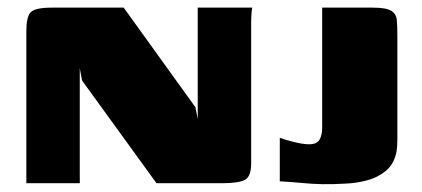

<svg xmlns="http://www.w3.org/2000/svg" viewBox="-20 -480 1105 503"><path d="M49 0V-398Q49 -436 60.5 -448Q72 -460 116 -460H304L492 -199L498 -168V-460H641Q640 -458 639 -446Q638 -434 638 -419.5Q638 -405 638 -394V-52Q638 -17 621 -8.5Q604 0 561 0H390L195 -269L189 -301V0ZM1021 -148Q1021 -132 1021 -114Q1021 -96 1019 -84Q1013 -51 991.5 -33Q970 -15 941.5 -7.5Q913 0 885 1Q851 3 825 2.5Q799 2 773 -0.5Q747 -3 713 -5V-119Q726 -114 750 -108Q774 -102 790 -102Q810 -102 817 -114Q824 -126 824 -144V-460H957Q991 -460 1004.5 -452Q1018 -444 1019.5 -428Q1021 -412 1021 -389Z"/></svg>

Font: Genos ExtraBold
Style: Regular
Weight: 800
Designer: Robert E. Leuschke
Foundry: Robert E. Leuschke
Version: Version 1.010